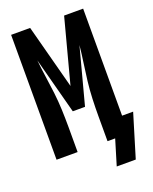

<svg xmlns="http://www.w3.org/2000/svg" viewBox="-161 -824 849 1062"><g transform="rotate(-20 263.5 -293.0)"><path d="M338 149 383 0H338V-147Q338 -198 340 -249Q342 -300 348 -351Q354 -402 361.5 -452.5Q369 -503 374 -553L286 -221H214L126 -553Q131 -503 138.5 -452.5Q146 -402 152 -351Q158 -300 160 -249Q162 -198 162 -147V0H38V-735H150L250 -357L350 -735H462V-105H527L450 149Z"/></g></svg>

Font: Iosevka SS18 Extrabold
Style: Regular
Weight: 800
Monospace: yes
Designer: Belleve Invis
Foundry: Belleve Invis
Version: Version 25.1.1; ttfautohint (v1.8.4)